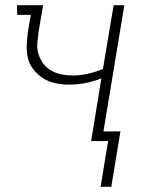

<svg xmlns="http://www.w3.org/2000/svg" viewBox="-20 -540 540 735"><path d="M365 175 394 0H329L368 -240Q338 -228 306.5 -222Q275 -216 245 -216Q218 -216 192 -221.5Q166 -227 145 -240.5Q124 -254 108 -274Q92 -294 86.5 -319Q81 -344 82.5 -371.5Q84 -399 88 -426L98 -483H46L45 -520H145L128 -420Q125 -398 123 -376Q121 -354 127 -334Q133 -314 145 -297.5Q157 -281 175 -270.5Q193 -260 214 -255.5Q235 -251 257 -251Q286 -251 315.5 -257.5Q345 -264 374 -276L415 -520H456L376 -37H441L406 175Z"/></svg>

Font: Iosevka Curly Slab Extralight
Style: Italic
Weight: 200
Italic angle: -9°
Monospace: yes
Designer: Belleve Invis
Foundry: Belleve Invis
Version: Version 22.1.2; ttfautohint (v1.8.4)